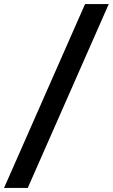

<svg xmlns="http://www.w3.org/2000/svg" viewBox="-24 -779 557 948"><path d="M513 -759H396L-4 149H113Z"/></svg>

Font: Roboto Serif SemiCondensed
Style: Bold
Weight: 700
Width: 4
Designer: Greg Gazdowicz
Foundry: Commercial Type
Version: Version 1.007